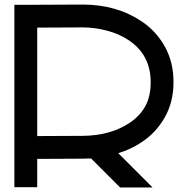

<svg xmlns="http://www.w3.org/2000/svg" viewBox="-20 -820 801 841"><path d="M343 -800Q224 -800 125 -799H43V0H143V-124L343 -125Q361 -125 379 -126L506 1H648L498 -149Q554 -166 600 -197Q663 -238 701.5 -305.5Q740 -373 740 -460.5Q740 -548 702 -616Q664 -684 601 -726Q491 -800 343 -800ZM343 -700Q395 -700 449.5 -685.5Q504 -671 545 -643Q640 -579 640 -460Q640 -396 615.5 -353Q591 -310 545 -280Q462 -226 343 -225L143 -224V-699Q242 -700 343 -700Z"/></svg>

Font: Serreria Sobria
Style: Medium
Weight: 500
Version: Version 001.000